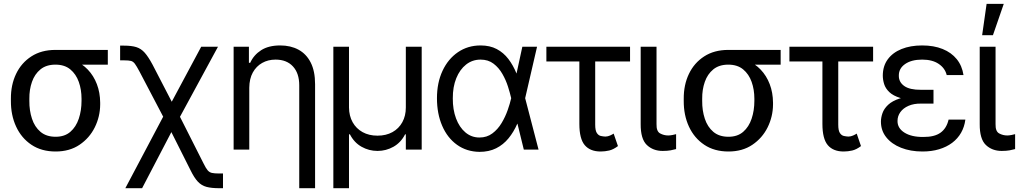

<svg xmlns="http://www.w3.org/2000/svg" viewBox="-20 -784 5342 1006"><path d="M37.1 -255.9V-266.6Q36.6 -338.9 64.2 -396.7Q91.8 -454.6 144.3 -488.5Q196.8 -522.5 270.5 -522.5Q285.2 -521 297.9 -512Q310.5 -502.9 326.7 -491Q342.8 -479 367.2 -468.8Q409.7 -451.2 440.2 -419.2Q470.7 -387.2 487.5 -343.3Q504.4 -299.3 504.9 -246.1V-236.3Q504.4 -172.9 476.6 -116.7Q448.7 -60.5 396.7 -25.4Q344.7 9.8 271.5 9.8Q197.3 9.8 144.8 -25.4Q92.3 -60.5 64.5 -120.6Q36.6 -180.7 37.1 -255.9ZM133.8 -266.6V-255.9Q133.3 -205.1 147.5 -162.1Q161.6 -119.1 192.1 -93.3Q222.7 -67.4 271.5 -67.4Q318.8 -67.4 348.6 -93.3Q378.4 -119.1 392.8 -162.1Q407.2 -205.1 407.2 -255.9V-266.6Q407.2 -314.5 392.8 -355Q378.4 -395.5 348.4 -420.4Q318.4 -445.3 270.5 -445.3Q222.2 -445.3 191.9 -420.4Q161.6 -395.5 147.5 -355Q133.3 -314.5 133.8 -266.6ZM544.9 -522.5V-445.3H270.5V-522.5Z M636.7 202.1 860.4 -220.7H898.4L1046.9 73.2Q1058.6 97.2 1067.9 108.2Q1077.1 119.1 1090.6 122.1Q1104 125 1127.9 125H1148.4V202.1H1127.9Q1087.9 202.1 1061.8 195.1Q1035.6 188 1016.6 167.7Q997.6 147.5 978.5 108.4L877.9 -91.8L724.6 202.1ZM847.7 -148.4 710.9 -409.2Q695.8 -437.5 686.8 -449.7Q677.7 -461.9 666 -464.8Q654.3 -467.8 629.9 -467.8H609.4V-544.9H629.9Q669.4 -544.9 694.3 -537.1Q719.2 -529.3 738.3 -507.8Q757.3 -486.3 779.3 -445.3L879.9 -251L1034.2 -539.1H1122.1L910.2 -148.4Z M1286.1 -324.2V0H1204.1V-539.1H1284.2V-455.1H1291Q1309.6 -496.1 1348.4 -521Q1387.2 -545.9 1448.2 -545.9Q1502.9 -545.9 1543.9 -523.7Q1585 -501.5 1607.9 -456.5Q1630.9 -411.6 1630.9 -342.8V202.1H1547.9V-336.9Q1547.9 -400.4 1514.9 -436Q1481.9 -471.7 1423.8 -471.7Q1384.8 -471.7 1353.8 -454.3Q1322.8 -437 1304.7 -404.3Q1286.6 -371.6 1286.1 -324.2Z M1726.6 202.1V-539.1H1808.6V-220.7Q1809.1 -176.8 1827.6 -143.6Q1846.2 -110.4 1879.6 -91.8Q1913.1 -73.2 1958 -73.2Q2002.9 -73.2 2036.4 -91.8Q2069.8 -110.4 2088.1 -143.8Q2106.4 -177.2 2106.4 -220.7V-539.1H2189.5V0H2106.4V-80.1H2102.5Q2080.6 -37.1 2041.7 -15.1Q2002.9 6.8 1958 6.8Q1913.1 6.8 1874.3 -15.1Q1835.4 -37.1 1813.5 -80.1H1808.6V202.1Z M2492.2 11.7Q2424.8 10.7 2374.5 -25.4Q2324.2 -61.5 2296.9 -124.8Q2269.5 -188 2269.5 -269.5Q2269.5 -350.6 2298.6 -412.8Q2327.6 -475.1 2379.4 -510.5Q2431.2 -545.9 2498 -545.9Q2546.9 -545.9 2582.5 -527.1Q2618.2 -508.3 2643.6 -475.1Q2668.9 -441.9 2686.5 -398.4H2718.8L2731.4 -270.5L2801.8 0H2724.6L2658.2 -270.5Q2652.3 -296.4 2641.6 -330.3Q2630.9 -364.3 2612.3 -396.7Q2593.8 -429.2 2565.9 -450.4Q2538.1 -471.7 2498 -471.7Q2455.1 -471.7 2422.1 -445.8Q2389.2 -419.9 2370.6 -374Q2352.1 -328.1 2352.5 -268.6Q2352.1 -210 2369.4 -163.6Q2386.7 -117.2 2418.5 -90.3Q2450.2 -63.5 2492.2 -63.5Q2531.2 -63.5 2559.8 -85Q2588.4 -106.4 2608.2 -139.4Q2627.9 -172.4 2640.1 -207.3Q2652.3 -242.2 2658.2 -268.6L2716.8 -539.1H2793.9L2731.4 -268.6L2718.8 -135.7H2690.4Q2671.9 -92.8 2644.5 -59.3Q2617.2 -25.9 2579.6 -7.1Q2542 11.7 2492.2 11.7Z M3281.2 -539.1V-461.9H2842.8V-539.1ZM3015.6 -539.1H3098.6V-130.9Q3098.6 -100.1 3107.2 -87.2Q3115.7 -74.2 3128.4 -71.5Q3141.1 -68.8 3152.3 -68.4Q3165 -68.8 3176.5 -74Q3188 -79.1 3195.3 -84L3217.8 -18.6Q3193.8 -0.5 3171.9 4.6Q3149.9 9.8 3127 9.8Q3072.3 9.8 3043.9 -23.4Q3015.6 -56.6 3015.6 -134.8Z M3336.9 -539.1H3419.9V-133.8Q3418.9 -95.7 3438.7 -85Q3458.5 -74.2 3481.4 -74.2Q3491.2 -74.2 3503.7 -76.7Q3516.1 -79.1 3522.5 -81.1V-2.9Q3510.7 0.5 3493.7 3.7Q3476.6 6.8 3452.1 6.8Q3401.9 6.8 3369.1 -24.4Q3336.4 -55.7 3336.9 -133.8Z M3562.5 -255.9V-266.6Q3562 -338.9 3589.6 -396.7Q3617.2 -454.6 3669.7 -488.5Q3722.2 -522.5 3795.9 -522.5Q3810.5 -521 3823.2 -512Q3835.9 -502.9 3852.1 -491Q3868.2 -479 3892.6 -468.8Q3935.1 -451.2 3965.6 -419.2Q3996.1 -387.2 4012.9 -343.3Q4029.8 -299.3 4030.3 -246.1V-236.3Q4029.8 -172.9 4002 -116.7Q3974.1 -60.5 3922.1 -25.4Q3870.1 9.8 3796.9 9.8Q3722.7 9.8 3670.2 -25.4Q3617.7 -60.5 3589.8 -120.6Q3562 -180.7 3562.5 -255.9ZM3659.2 -266.6V-255.9Q3658.7 -205.1 3672.9 -162.1Q3687 -119.1 3717.5 -93.3Q3748 -67.4 3796.9 -67.4Q3844.2 -67.4 3874 -93.3Q3903.8 -119.1 3918.2 -162.1Q3932.6 -205.1 3932.6 -255.9V-266.6Q3932.6 -314.5 3918.2 -355Q3903.8 -395.5 3873.8 -420.4Q3843.8 -445.3 3795.9 -445.3Q3747.6 -445.3 3717.3 -420.4Q3687 -395.5 3672.9 -355Q3658.7 -314.5 3659.2 -266.6ZM4070.3 -522.5V-445.3H3795.9V-522.5Z M4554.7 -539.1V-461.9H4116.2V-539.1ZM4289.1 -539.1H4372.1V-130.9Q4372.1 -100.1 4380.6 -87.2Q4389.2 -74.2 4401.9 -71.5Q4414.6 -68.8 4425.8 -68.4Q4438.5 -68.8 4450 -74Q4461.4 -79.1 4468.8 -84L4491.2 -18.6Q4467.3 -0.5 4445.3 4.6Q4423.3 9.8 4400.4 9.8Q4345.7 9.8 4317.4 -23.4Q4289.1 -56.6 4289.1 -134.8Z M4797.9 -281.2H4871.1V-241.2H4805.7Q4768.1 -241.7 4740.2 -229.5Q4712.4 -217.3 4697.5 -196.5Q4682.6 -175.8 4682.6 -150.4Q4682.1 -112.3 4719 -89.1Q4755.9 -65.9 4817.4 -66.4Q4876 -65.9 4907.7 -88.6Q4939.5 -111.3 4950.2 -157.2H5038.1Q5033.2 -119.1 5015.6 -88.4Q4998 -57.6 4968.8 -35.6Q4939.5 -13.7 4900.4 -2Q4861.3 9.8 4813.5 9.8Q4750.5 9.8 4701.2 -9.8Q4651.9 -29.3 4623.8 -64.5Q4595.7 -99.6 4595.7 -146.5Q4595.7 -168 4603.8 -191.2Q4611.8 -214.4 4633.5 -234.9Q4655.3 -255.4 4695.1 -268.3Q4734.9 -281.2 4797.9 -281.2ZM4871.1 -258.8H4797.9Q4735.8 -258.8 4697.8 -270.5Q4659.7 -282.2 4639.6 -301.5Q4619.6 -320.8 4612.5 -343.5Q4605.5 -366.2 4605.5 -387.7Q4605.5 -437.5 4631.3 -472.9Q4657.2 -508.3 4703.6 -527.1Q4750 -545.9 4811.5 -545.9Q4873 -545.9 4918.9 -527.3Q4964.8 -508.8 4992.9 -474.1Q5021 -439.5 5028.3 -390.6H4940.4Q4931.6 -426.8 4898.4 -449.2Q4865.2 -471.7 4811.5 -471.7Q4755.9 -471.7 4722.4 -448.5Q4689 -425.3 4689.5 -387.7Q4689 -354 4717.8 -333.5Q4746.6 -313 4805.7 -313.5H4871.1Z M5113.3 -539.1H5196.3V-133.8Q5195.3 -95.7 5215.1 -85Q5234.9 -74.2 5257.8 -74.2Q5267.6 -74.2 5280 -76.7Q5292.5 -79.1 5298.8 -81.1V-2.9Q5287.1 0.5 5270 3.7Q5252.9 6.8 5228.5 6.8Q5178.2 6.8 5145.5 -24.4Q5112.8 -55.7 5113.3 -133.8ZM5126 -599.6 5149.4 -763.7H5239.3L5182.6 -599.6Z"/></svg>

Font: Inter Display V
Style: Regular
Weight: 400
Designer: Rasmus Andersson
Foundry: rsms
Version: Version 3.015;git-src